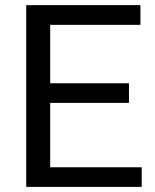

<svg xmlns="http://www.w3.org/2000/svg" viewBox="-20 -731 608 751"><path d="M484.4 -328.6H176.3V-76.7H534.2V0H82.5V-710.9H529.3V-633.8H176.3V-405.3H484.4Z"/></svg>

Font: Roboto
Style: Regular
Weight: 400
Designer: Google
Version: Version 2.001047; 2015